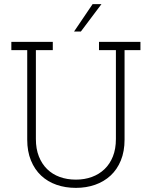

<svg xmlns="http://www.w3.org/2000/svg" viewBox="-20 -903 736 931"><path d="M35 -700H236V-660H154V-229Q154 -181 168.5 -144.5Q183 -108 208.5 -83Q234 -58 269.5 -45Q305 -32 348 -32Q390 -32 425.5 -45Q461 -58 487 -83Q513 -108 527.5 -144.5Q542 -181 542 -229V-660H460V-700H661V-660H584V-226Q584 -169 566 -125Q548 -81 516 -51.5Q484 -22 441 -7Q398 8 348 8Q297 8 254 -7Q211 -22 179.5 -51.5Q148 -81 130 -125Q112 -169 112 -226V-660H35ZM339 -750Q362 -783 384 -816.5Q406 -850 429 -883H472Q447 -850 422 -816.5Q397 -783 372 -750Z"/></svg>

Font: Josefin Slab
Style: Regular
Weight: 400
Designer: Santiago Orozco
Foundry: Typemade
Version: Version 1.000